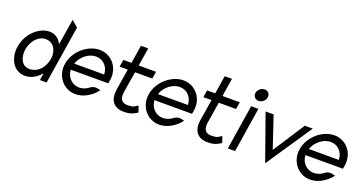

<svg xmlns="http://www.w3.org/2000/svg" viewBox="-36 -1224 3433 1816"><g transform="rotate(20 1680.0 -316.5)"><path d="M64 -226C45 -107 103 11 224 11C291 11 343 -27 382 -72L371 0H438L531 -587L467 -641L425 -381C401 -426 365 -462 299 -462C205 -462 86 -368 64 -226ZM142 -226C154 -304 212 -383 291 -383C375 -383 413 -304 401 -226C386 -133 325 -64 240 -64C164 -64 129 -141 142 -226Z M541 -226C520 -95 612 11 731 11C808 11 888 -35 941 -104C941 -104 884 -129 844 -99C814 -75 780 -60 743 -60C671 -60 615 -116 611 -192H989L995 -226C1016 -357 925 -462 806 -462C687 -462 562 -357 541 -226ZM622 -257C649 -334 722 -391 795 -391C868 -391 922 -334 924 -257Z M1036 -377H1118L1083 -160C1068 -50 1118 11 1218 11C1286 11 1315 -7 1352 -30L1330 -93C1298 -72 1289 -60 1230 -60C1169 -60 1146 -98 1157 -166L1191 -377H1365L1376 -449H1202L1231 -632H1158L1129 -449H1047Z M1384 -226C1363 -95 1455 11 1574 11C1651 11 1731 -35 1784 -104C1784 -104 1727 -129 1687 -99C1657 -75 1623 -60 1586 -60C1514 -60 1458 -116 1454 -192H1832L1838 -226C1859 -357 1768 -462 1649 -462C1530 -462 1405 -357 1384 -226ZM1465 -257C1492 -334 1565 -391 1638 -391C1711 -391 1765 -334 1767 -257Z M1879 -377H1961L1926 -160C1911 -50 1961 11 2061 11C2129 11 2158 -7 2195 -30L2173 -93C2141 -72 2132 -60 2073 -60C2012 -60 1989 -98 2000 -166L2034 -377H2208L2219 -449H2045L2074 -632H2001L1972 -449H1890Z M2328 -583C2323 -549 2347 -522 2381 -522C2415 -522 2447 -549 2452 -583C2457 -617 2434 -644 2400 -644C2366 -644 2333 -617 2328 -583ZM2262 0H2335L2406 -451H2333Z M2478 -451 2642 11 2953 -451H2873L2666 -132L2559 -451Z M2903 -226C2882 -95 2974 11 3093 11C3170 11 3250 -35 3303 -104C3303 -104 3246 -129 3206 -99C3176 -75 3142 -60 3105 -60C3033 -60 2977 -116 2973 -192H3351L3357 -226C3378 -357 3287 -462 3168 -462C3049 -462 2924 -357 2903 -226ZM2984 -257C3011 -334 3084 -391 3157 -391C3230 -391 3284 -334 3286 -257Z"/></g></svg>

Font: Charger Pro
Style: NarObl
Weight: 400
Designer: Jasper
Foundry: Cannot Into Space Fonts
Version: Version 1.09